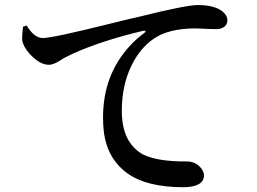

<svg xmlns="http://www.w3.org/2000/svg" viewBox="-20 -745 1040 778"><path d="M73.2 -636.7 87.9 -641.6Q118.2 -591.8 152.3 -590.8Q192.4 -590.8 419.9 -647.5Q498 -667 545.9 -677.7Q734.4 -724.6 782.2 -724.6Q830.1 -724.6 861.3 -710.9Q900.4 -692.4 901.4 -663.1Q901.4 -637.7 873 -628.9Q864.3 -627 856.4 -627Q844.7 -627 818.4 -627.9Q785.2 -629.9 767.6 -629.9Q664.1 -628.9 605.5 -589.8Q539.1 -545.9 502 -455.1Q473.6 -382.8 473.6 -294.9Q473.6 -172.9 552.7 -123Q556.6 -121.1 559.6 -119.1Q619.1 -89.8 738.3 -90.8Q772.5 -90.8 794.9 -63.5Q806.6 -48.8 806.6 -33.2Q804.7 13.7 720.7 13.7Q578.1 12.7 502.9 -38.1Q414.1 -97.7 400.4 -213.9Q397.5 -240.2 397.5 -268.6Q397.5 -440.4 504.9 -557.6Q532.2 -587.9 564.5 -611.3Q573.2 -618.2 567.4 -620.1Q563.5 -621.1 559.6 -620.1Q390.6 -580.1 270.5 -525.4Q255.9 -518.6 245.1 -512.7Q238.3 -509.8 225.6 -501Q196.3 -482.4 178.7 -482.4Q140.6 -482.4 100.6 -526.4Q74.2 -555.7 70.3 -581.1Q68.4 -596.7 73.2 -636.7Z"/></svg>

Font: GenYoMin JP SemiBold
Style: Regular
Weight: 600
Version: Version 1.001;PS 1;hotconv 16.6.51;makeotf.lib2.5.65220 DEVE